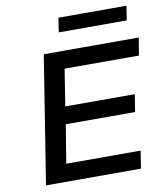

<svg xmlns="http://www.w3.org/2000/svg" viewBox="-95 -966 910 1045"><g transform="rotate(-10 360.5 -443.5)"><path d="M74 0 186 -705H711L695 -608H284L252 -405H636L621 -309H238L203 -97H614L599 0ZM287 -808 299 -887H675L663 -808Z"/></g></svg>

Font: Nunito Sans 7pt SemiExpanded SemiBold
Style: Italic
Weight: 600
Width: 6
Italic angle: -9°
Designer: Vernon Adams
Foundry: Vernon Adams
Version: Version 3.101;gftools[0.9.27]